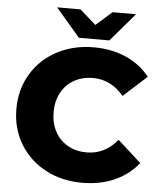

<svg xmlns="http://www.w3.org/2000/svg" viewBox="-61 -962 859 1028"><g transform="rotate(5 369.0 -448.0)"><path d="M34 -350Q34 -455 84 -538Q134 -621 221.5 -667.5Q309 -714 419 -714Q515 -714 592 -680Q669 -646 720 -582L594 -468Q526 -550 429 -550Q372 -550 327.5 -525Q283 -500 258.5 -454.5Q234 -409 234 -350Q234 -291 258.5 -245.5Q283 -200 327.5 -175Q372 -150 429 -150Q526 -150 594 -232L720 -118Q669 -54 592 -20Q515 14 419 14Q309 14 221.5 -32.5Q134 -79 84 -162Q34 -245 34 -350ZM628 -910 498 -758H334L204 -910H330L416 -834L502 -910Z"/></g></svg>

Font: Idrija
Style: Regular
Weight: 800
Designer: Julieta Ulanovsky
Foundry: Julieta Ulanovsky
Version: Version 7.200